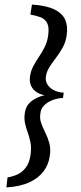

<svg xmlns="http://www.w3.org/2000/svg" viewBox="-20 -684 355 841"><path d="M8 137 13 93Q34 90 55.5 80.5Q77 71 93 50Q109 29 114 -7Q118 -37 113.5 -60Q109 -83 101.5 -103.5Q94 -124 89.5 -144.5Q85 -165 89 -191Q93 -220 115.5 -239Q138 -258 175 -267Q149 -272 134 -285Q119 -298 114 -314Q109 -330 111 -345Q114 -372 125.5 -393.5Q137 -415 150.5 -435Q164 -455 175.5 -477.5Q187 -500 191 -529Q196 -565 186.5 -583Q177 -601 157.5 -608.5Q138 -616 113 -620L120 -664Q183 -660 218.5 -642.5Q254 -625 266 -596.5Q278 -568 272 -529Q268 -500 254.5 -475.5Q241 -451 225 -430.5Q209 -410 196.5 -390Q184 -370 181 -349Q178 -328 189 -312Q200 -296 219 -287.5Q238 -279 259 -278L256 -255Q232 -254 210 -245.5Q188 -237 173.5 -222.5Q159 -208 157 -188Q153 -165 160.5 -144.5Q168 -124 178.5 -103Q189 -82 196 -57Q203 -32 198 0Q193 36 171.5 65.5Q150 95 110 114Q70 133 8 137Z"/></svg>

Font: Alumni Sans Medium
Style: Italic
Weight: 500
Italic angle: -8°
Designer: Robert E. Leuschke
Foundry: Robert E. Leuschke
Version: Version 1.016